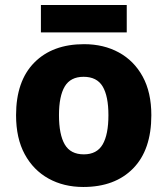

<svg xmlns="http://www.w3.org/2000/svg" viewBox="-20 -735 667 765"><path d="M583 -276Q583 -138 510.5 -64Q438 10 312 10Q234 10 173.5 -23.5Q113 -57 78.5 -120.5Q44 -184 44 -276Q44 -412 116.5 -485.5Q189 -559 315 -559Q393 -559 453.5 -526Q514 -493 548.5 -430Q583 -367 583 -276ZM215 -276Q215 -199 238 -159.5Q261 -120 314 -120Q366 -120 389 -159.5Q412 -199 412 -276Q412 -352 389 -390.5Q366 -429 313 -429Q261 -429 238 -390.5Q215 -352 215 -276ZM485 -715V-606H143V-715Z"/></svg>

Font: Noto Sans Malayalam ExtraBold
Style: Regular
Weight: 800
Designer: Jelle Bosma - Monotype Design Team
Foundry: Monotype Imaging Inc.
Version: Version 2.104; ttfautohint (v1.8.4.7-5d5b)